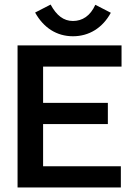

<svg xmlns="http://www.w3.org/2000/svg" viewBox="-20 -822 603 842"><path d="M398 -801C376 -752 341 -730 300 -730C259 -730 228 -754 202 -802L134 -767C171 -700 229 -663 300 -663C371 -663 430 -700 466 -766ZM57 0H510V-93H169V-278H453V-371H169V-530H513V-623H57Z"/></svg>

Font: Inconsolata SemiExpanded
Style: Bold
Weight: 700
Width: 6
Monospace: yes
Designer: Raph Levien, Cyreal, Brenton Simpson
Foundry: Raph Levien, Cyreal, Google
Version: Version 3.100